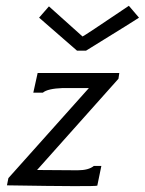

<svg xmlns="http://www.w3.org/2000/svg" viewBox="-20 -640 500 663"><path d="M110 -388H392L389 -368L108 -53L248 -52Q286 -52 304 -67H330L316 1Q311 5 4 0L9 -25L287 -336H197Q144 -334 128 -320H95ZM425 -620 460 -579Q460 -578 277 -465H246L115 -579L149 -618L265 -514Q268 -514 425 -620Z"/></svg>

Font: GFS Neohellenic Rg
Style: Italic
Weight: 400
Italic angle: -12°
Designer: Takis Katsoulidis and George D. Matthiopoulos
Foundry: Takis Katsoulidis and George D. Matthiopoulos
Version: Version 1.0